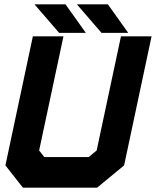

<svg xmlns="http://www.w3.org/2000/svg" viewBox="-20 -868 721 888"><path d="M86 0 5 -103 132 -700H273.5L161 -172L185 -141.5H390L427 -172L539.5 -700H681L554 -103L429 0ZM135.5 -71H409.5L490.5 -135.5L595.5 -629.5L490.5 -135.5L409.5 -71H135.5L82.5 -136.5L187.5 -629.5L82.5 -136.5ZM573 -716H449.5L335.5 -848H479ZM485 -750 438.5 -813H439L485.5 -750ZM377 -716H253.5L139.5 -848H283ZM289 -750 242.5 -813H243L289.5 -750Z"/></svg>

Font: Tourney Thin Black
Style: Italic
Weight: 900
Italic angle: -12°
Version: Version 1.015